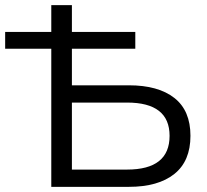

<svg xmlns="http://www.w3.org/2000/svg" viewBox="-40 -725 805 745"><path d="M159 0V-536H-20V-601H159V-705H239V-601H485V-536H239V-394H460Q574 -394 636.5 -345Q699 -296 699 -198Q699 -100 636.5 -50Q574 0 460 0ZM239 -67H453Q618 -67 618 -198Q618 -327 453 -327H239Z"/></svg>

Font: Mulish
Style: Regular
Weight: 400
Designer: Vernon Adams
Foundry: Vernon Adams
Version: Version 3.603; ttfautohint (v1.8.3)